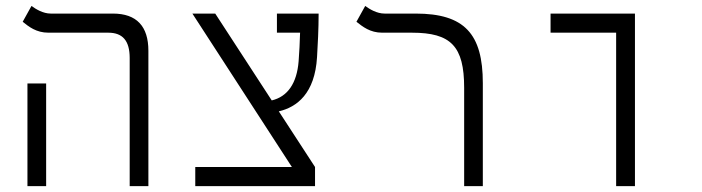

<svg xmlns="http://www.w3.org/2000/svg" viewBox="-20 -632 2384 652"><path d="M420.4 0H483.9V-459.5C483.9 -542.5 444.3 -585.9 363.3 -585.9H152.3C126 -585.9 101.6 -601.1 86.9 -611.8L57.1 -558.1C77.6 -541.5 103 -521 144.5 -521H347.7C396.5 -521 420.4 -493.7 420.4 -435.1ZM73.2 0H136.7V-348.6H73.2Z M643.1 0H1049.8V-64.9L926.8 -253.9C988.3 -268.1 1049.3 -314.5 1056.6 -438C1059.1 -479 1062 -534.2 1062 -585.9H920.4V-521H999C998 -488.3 996.6 -455.1 994.1 -424.3C988.3 -349.1 956.5 -303.7 902.8 -291L710.9 -585.9H633.3L971.2 -64.9H643.1Z M1619.6 -349.6C1619.6 -517.1 1557.1 -585.9 1391.6 -585.9H1286.1C1259.3 -585.9 1234.9 -601.1 1220.2 -611.8L1190.4 -558.1C1211.4 -541.5 1236.8 -521 1277.8 -521H1378.9C1511.2 -521 1556.2 -475.1 1556.2 -334V0H1619.6Z M2072.3 0H2136.2V-585.9H1849.6V-521H2072.3Z"/></svg>

Font: Cascadia Code PL Light
Style: Regular
Weight: 300
Monospace: yes
Designer: Aaron Bell
Foundry: Saja Typeworks
Version: Version 2404.023